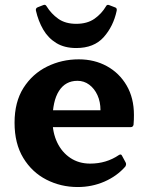

<svg xmlns="http://www.w3.org/2000/svg" viewBox="-20 -752 606 785"><path d="M297.8 12.7Q228.7 12.7 169.7 -17.5Q110.7 -47.7 75.1 -106.4Q39.5 -165.1 39.5 -250.2Q39.5 -335.1 76 -392.7Q112.6 -450.2 172.5 -479.8Q232.5 -509.4 302 -509.4Q366.2 -509.4 417.1 -481.4Q468 -453.4 497.8 -402.4Q527.6 -351.3 527.6 -282.2Q527.6 -273.5 527.3 -263.4Q527 -253.3 526 -241.8Q523.6 -232.2 514.6 -232.2H182.4V-301.1H417.3L390.8 -285.6Q390.8 -290.6 390.8 -294.2Q390.8 -297.8 390.8 -301.8Q390.8 -335.8 378.5 -362.8Q366.2 -389.8 344.9 -405.7Q323.6 -421.6 296.7 -421.6Q247.7 -421.6 221.2 -380.3Q194.7 -339 194.7 -259.9Q194.7 -209.9 213.7 -169.8Q232.8 -129.6 267.6 -106.3Q302.3 -83.1 348.6 -83.1Q414.9 -83.1 466.4 -118.3Q475.2 -123.7 479 -115.1L493.9 -87.4Q497.7 -79.9 492.3 -70.9Q457.8 -31.6 406.7 -9.4Q355.7 12.7 297.8 12.7ZM291.7 -555.6Q243.6 -555.6 210.1 -576.1Q176.6 -596.7 156.5 -631.5Q136.4 -666.4 126.9 -708.6Q124.9 -718.3 133.9 -722.2L157.2 -731.3Q165.8 -734.9 170.4 -726.4Q189.2 -695.9 218.3 -675.2Q247.4 -654.6 291.7 -654.6Q336.5 -654.6 366.1 -675.2Q395.6 -695.9 413.4 -726.3Q417.4 -734.9 427 -730.9L450.5 -721.8Q459.1 -719.2 457.1 -708.2Q443.5 -644.3 403.8 -599.9Q364.1 -555.6 291.7 -555.6Z"/></svg>

Font: Hahmlet
Style: Regular
Weight: 400
Designer: Minjoo Ham & Mark Frömberg
Foundry: hypertype
Version: Version 1.002